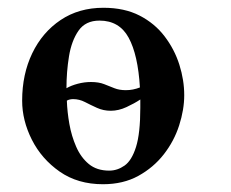

<svg xmlns="http://www.w3.org/2000/svg" viewBox="-20 -462 594 494"><path d="M37 -203Q37 -271 63 -325Q89 -379 136 -410.5Q183 -442 246 -442Q300 -442 339 -422Q378 -402 403.5 -368.5Q429 -335 441.5 -295.5Q454 -256 454 -217Q454 -180 441 -139.5Q428 -99 401.5 -65Q375 -31 336 -9.5Q297 12 245 12Q180 12 133.5 -20.5Q87 -53 62 -102.5Q37 -152 37 -203ZM340 -237Q335 -321 311 -365Q287 -409 236 -409Q200 -409 182 -383Q164 -357 157.5 -317Q151 -277 151 -235Q163 -242 180 -246.5Q197 -251 214 -251Q234 -251 248 -245.5Q262 -240 274.5 -235Q287 -230 304 -230Q322 -230 340 -237ZM152 -203Q153 -174 158.5 -143Q164 -112 176 -84.5Q188 -57 208.5 -40Q229 -23 261 -23Q282 -23 300.5 -36Q319 -49 330 -84Q341 -119 341 -185Q341 -190 341 -195.5Q341 -201 341 -206Q326 -196 305.5 -186.5Q285 -177 265 -177Q246 -177 229.5 -184.5Q213 -192 198.5 -199.5Q184 -207 168 -207Q164 -207 159.5 -206Q155 -205 152 -203Z"/></svg>

Font: Libertinus Serif SemiBold
Style: Regular
Weight: 600
Designer: Philipp H. Poll, Khaled Hosny
Foundry: Caleb Maclennan
Version: Version 7.051;RELEASE